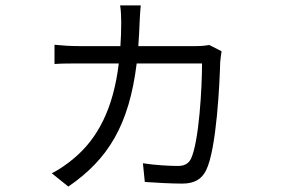

<svg xmlns="http://www.w3.org/2000/svg" viewBox="-20 -630 1040 708"><path d="M797 -441 752 -464C739 -462 725 -460 703 -460H490C492 -489 494 -519 495 -551C496 -571 497 -591 499 -610H423C426 -592 427 -567 427 -548C427 -517 426 -488 424 -460H270C239 -460 209 -462 181 -465V-394C209 -396 238 -396 271 -396H418C398 -230 341 -119 250 -44C230 -27 196 -3 171 9L232 58C379 -43 456 -169 484 -396H725C725 -307 714 -107 684 -44C674 -25 658 -18 636 -18C606 -18 550 -21 507 -28L514 41C553 44 616 47 652 47C698 47 724 30 740 -2C779 -81 790 -326 792 -401C793 -412 795 -427 797 -441Z"/></svg>

Font: ChiuKong Gothic MN Normal
Style: Regular
Weight: 350
Designer: Ryoko NISHIZUKA 西塚涼子 (kana, bopomofo & ideographs); Paul D. Hunt (Latin, Greek & Cyrillic); Sandoll Communications 산돌커뮤니
Foundry: Adobe
Version: Version 1.300